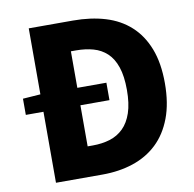

<svg xmlns="http://www.w3.org/2000/svg" viewBox="-82 -827 922 911"><g transform="rotate(-10 379.0 -372.0)"><path d="M30 -420 115 -426V-744H328Q414 -744 483.5 -723Q553 -702 602.5 -657Q652 -612 679 -542.5Q706 -473 706 -376Q706 -279 679 -208Q652 -137 603.5 -91Q555 -45 487.5 -22.5Q420 0 339 0H115V-342H30ZM293 -602V-426H433V-342H293V-144H318Q363 -144 400.5 -155.5Q438 -167 465.5 -194Q493 -221 508 -265.5Q523 -310 523 -376Q523 -442 508 -486Q493 -530 465.5 -555.5Q438 -581 400.5 -591.5Q363 -602 318 -602Z"/></g></svg>

Font: Kinto Sans Black
Style: Regular
Weight: 900
Designer: Authors: Ryoko NISHIZUKA  (kana & ideographs); Paul D. Hunt (Latin, Greek & Cyrillic); Wenlong ZHANG  (bopomofo); Sandol
Foundry: Adobe Systems Incorporated, ookami Inc.
Version: Version 0.001